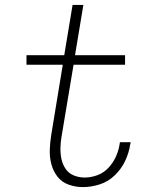

<svg xmlns="http://www.w3.org/2000/svg" viewBox="-20 -755 616 783"><path d="M318 8Q352 8 386.5 -3Q421 -14 448 -40Q475 -66 490.5 -99Q506 -132 511 -166L513 -175H469Q469 -171 468 -168Q464 -142 453 -117Q442 -92 422.5 -71Q403 -50 377 -40.5Q351 -31 325 -31Q302 -31 281 -39.5Q260 -48 247.5 -66.5Q235 -85 230.5 -107Q226 -129 226.5 -152Q227 -175 231 -198L280 -491H490V-530H286L320 -735H276L242 -530H88V-491H236L189 -205Q184 -174 183 -144Q182 -114 189.5 -85.5Q197 -57 214.5 -34.5Q232 -12 260 -2Q288 8 318 8Z"/></svg>

Font: Iosevka Sparkle XLtObl
Style: Regular
Weight: 200
Italic angle: -9°
Designer: Belleve Invis
Foundry: Belleve Invis
Version: Version 4.5.0; ttfautohint (v1.8.3)